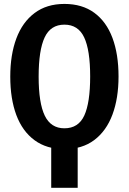

<svg xmlns="http://www.w3.org/2000/svg" viewBox="-20 -726 640 954"><path d="M234.5 207V0H366V207ZM569 -346Q569 -238 538.8 -156.8Q508.5 -75.5 448.5 -30.2Q388.5 15 300 15Q212 15 151.8 -29.2Q91.5 -73.5 61.2 -154.2Q31 -235 31 -345.5Q31 -453.5 61.2 -534.8Q91.5 -616 151.8 -661.2Q212 -706.5 300 -706.5Q388.5 -706.5 448.5 -662.5Q508.5 -618.5 538.8 -537.5Q569 -456.5 569 -346ZM428 -346Q428 -477 398.2 -540.2Q368.5 -603.5 300 -603.5Q231.5 -603.5 201.8 -540Q172 -476.5 172 -345.5Q172 -214 202.5 -151.2Q233 -88.5 300 -88.5Q369.5 -88.5 398.8 -152Q428 -215.5 428 -346Z"/></svg>

Font: Fira Code Light SemiBold
Style: Regular
Weight: 600
Monospace: yes
Version: Version 5.002